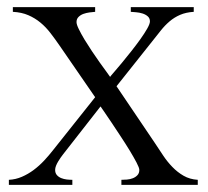

<svg xmlns="http://www.w3.org/2000/svg" viewBox="-20 -519 584 539"><path d="M320.8 0V-14.2Q327.6 -14.2 336.4 -14.9Q345.2 -15.6 352.8 -18.6Q360.4 -21.5 365.7 -27.1Q371.1 -32.7 371.1 -42Q371.1 -47.9 363.3 -62.7Q355.5 -77.6 343.8 -96.9Q332 -116.2 318.1 -137.2Q304.2 -158.2 292.2 -176.3Q280.3 -194.3 271.7 -206.5Q263.2 -218.8 262.2 -220.2L157.2 -85.9Q154.3 -82 150.4 -76.7Q146.5 -71.3 143.1 -65.4Q139.6 -59.6 137.2 -53.5Q134.8 -47.4 134.8 -42Q134.8 -33.2 139.6 -27.6Q144.5 -22 151.9 -19Q159.2 -16.1 167.5 -15.1Q175.8 -14.2 183.1 -14.2V0H4.9V-14.2Q23.9 -15.1 41.5 -22.7Q59.1 -30.3 74.7 -42Q90.3 -53.7 103.8 -68.1Q117.2 -82.5 127.9 -96.2L247.1 -246.1L147.9 -390.1Q134.8 -409.2 121.8 -426Q108.9 -442.9 93.5 -455.6Q78.1 -468.3 59.6 -476.3Q41 -484.4 16.1 -485.8V-499H247.1V-485.8Q240.2 -485.4 231.2 -484.1Q222.2 -482.9 214.1 -480Q206.1 -477.1 200.4 -471.4Q194.8 -465.8 194.8 -457Q194.8 -450.2 201.2 -437.3Q207.5 -424.3 217 -408.4Q226.6 -392.6 238 -375.5Q249.5 -358.4 260 -343.5Q270.5 -328.6 278.6 -317.9Q286.6 -307.1 289.1 -303.2Q291 -306.2 300.3 -316.7Q309.6 -327.1 322 -342.3Q334.5 -357.4 348.4 -375Q362.3 -392.6 374 -408.9Q385.7 -425.3 393.3 -438.7Q400.9 -452.1 400.9 -459Q400.9 -467.8 394.8 -473.1Q388.7 -478.5 379.9 -481.2Q371.1 -483.9 362.1 -484.6Q353 -485.4 347.2 -485.8V-499H523.9V-485.8Q502 -484.4 485.6 -477.3Q469.2 -470.2 456.1 -459Q442.9 -447.8 431.4 -433.3Q419.9 -418.9 407.2 -402.8L307.1 -276.9L415 -117.2Q426.3 -100.1 438 -82.5Q449.7 -64.9 463.9 -50.3Q478 -35.6 495.4 -25.6Q512.7 -15.6 535.2 -14.2V0Z"/></svg>

Font: Scheherazade Urdu
Style: Regular
Weight: 400
Designer: SIL International
Foundry: SIL International
Version: Version 1.005 (build 117/117)